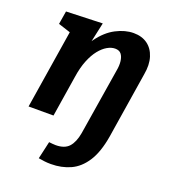

<svg xmlns="http://www.w3.org/2000/svg" viewBox="-142 -652 890 999"><g transform="rotate(20 303.0 -152.0)"><path d="M254 242Q234 242 218.5 240Q203 238 185 235L207 138Q217 139 226 140Q235 141 244 141Q293 141 317 114.5Q341 88 350 36L409 -330Q415 -361 412 -385Q409 -409 398 -423Q387 -437 364 -437Q343 -437 320.5 -424Q298 -411 277.5 -385.5Q257 -360 241 -320.5Q225 -281 217 -227L181 0H43L123 -503L174 -416L45 -458L57 -531L258 -538L221 -368L177 -292Q199 -382 239.5 -438Q280 -494 330 -520Q380 -546 427 -546Q473 -546 504 -523.5Q535 -501 548 -459.5Q561 -418 551 -363L493 3Q478 93 444 145.5Q410 198 361.5 220Q313 242 254 242Z"/></g></svg>

Font: Bitter Thin
Style: Bold Italic
Weight: 700
Italic angle: -9°
Version: Version 3.021